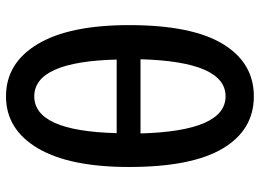

<svg xmlns="http://www.w3.org/2000/svg" viewBox="-132 -718 862 637"><g transform="rotate(-90 298.5 -399.0)"><path d="M420.9 -363.3H174.8Q182.6 -81.1 297.9 -81.1Q413.1 -81.1 420.9 -363.3ZM175.8 -442.4H419.9Q413.1 -715.8 297.9 -715.8Q182.6 -715.8 175.8 -442.4ZM297.9 -809.6Q408.2 -809.6 471.2 -704.6Q534.2 -599.6 534.2 -401.4Q534.2 -193.4 471.7 -90.3Q409.2 12.7 297.9 12.7Q186.5 12.7 125 -90.3Q63.5 -193.4 63.5 -401.4Q63.5 -599.6 126 -704.6Q188.5 -809.6 297.9 -809.6Z"/></g></svg>

Font: Gen Shin Gothic Medium
Style: Regular
Weight: 500
Designer: [Source Han Sans]
Ryoko NISHIZUKA  (kana & ideographs); Paul D. Hunt (Latin, Greek & Cyrillic); Wenlong ZHANG  (bopomofo
Version: Version 1.002.20150607